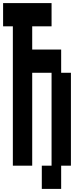

<svg xmlns="http://www.w3.org/2000/svg" viewBox="-20 -1050 540 1240"><path d="M250 170V20H313V-580H188V20H63V-880H0V-1030H313V-880H188V-730H375V-580H438V20H375V170Z"/></svg>

Font: 2P VHS
Style: Regular
Weight: 400
Designer: CodeMan38
Foundry: CodeMan38
Version: Version 3.000